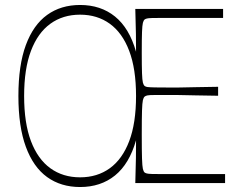

<svg xmlns="http://www.w3.org/2000/svg" viewBox="-20 -736 975 772"><path d="M302 16Q225 16 169.5 -24Q114 -64 84 -145.5Q54 -227 54 -350Q54 -474 84 -555Q114 -636 169.5 -676Q225 -716 302 -716Q385 -716 442.5 -669.5Q500 -623 527 -528Q527 -558 526.5 -599.5Q526 -641 524 -700H877V-664Q857 -664 837 -664Q817 -664 797 -664Q777 -664 757 -664Q737 -664 717 -664Q665 -664 635 -664Q605 -664 590.5 -663.5Q576 -663 570.5 -661.5Q565 -660 562 -658Q557 -654 554.5 -644Q552 -634 551 -607Q550 -580 550 -524Q550 -469 551 -441.5Q552 -414 554.5 -404Q557 -394 562 -390Q566 -387 573.5 -386Q581 -385 603 -384.5Q625 -384 670 -384Q682 -384 692 -384Q702 -384 718.5 -384.5Q735 -385 767 -385.5Q799 -386 857 -387V-351Q799 -352 767 -352.5Q735 -353 718.5 -353.5Q702 -354 692 -354Q682 -354 670 -354Q625 -354 603 -354Q581 -354 573.5 -352.5Q566 -351 562 -348Q557 -344 554.5 -333Q552 -322 551 -291Q550 -260 550 -195Q550 -130 551 -99Q552 -68 554.5 -57Q557 -46 562 -42Q565 -40 570.5 -38.5Q576 -37 590.5 -36.5Q605 -36 635 -36Q665 -36 717 -36Q738 -36 759 -36Q780 -36 801 -36Q822 -36 843 -36Q864 -36 885 -36V0H524Q526 -59 526.5 -100.5Q527 -142 527 -172Q500 -77 442.5 -30.5Q385 16 302 16ZM77 -350Q77 -241 104.5 -168.5Q132 -96 182.5 -59.5Q233 -23 302 -23Q371 -23 421.5 -59.5Q472 -96 499.5 -168.5Q527 -241 527 -350Q527 -459 499.5 -531.5Q472 -604 421.5 -640.5Q371 -677 302 -677Q233 -677 182.5 -640.5Q132 -604 104.5 -531.5Q77 -459 77 -350Z"/></svg>

Font: Ojuju ExtraLight
Style: Regular
Weight: 200
Designer: Chisaokwu Joboson, Mirko Velimirovic
Foundry: Udi Foundry
Version: Version 1.000